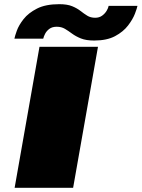

<svg xmlns="http://www.w3.org/2000/svg" viewBox="-20 -899 678 919"><path d="M50 0 169 -675H449L330 0ZM430.5 -705Q392 -705 367.2 -715Q342.5 -725 325 -738Q307.5 -751 290.8 -761Q274 -771 251.5 -771Q230 -771 216.5 -761Q203 -751 196 -737.5Q189 -724 187 -714H49Q51 -725.5 60.5 -752Q70 -778.5 93 -807.8Q116 -837 157.2 -858Q198.5 -879 263.5 -879Q302 -879 325.5 -869.2Q349 -859.5 365.5 -846.5Q382 -833.5 397.8 -823.8Q413.5 -814 436 -814Q455 -814 468.8 -824Q482.5 -834 490.5 -847.5Q498.5 -861 500 -871H638Q636 -860 625.8 -833.2Q615.5 -806.5 592.8 -776.8Q570 -747 530.8 -726Q491.5 -705 430.5 -705Z"/></svg>

Font: Anybody UltraExpanded Black
Style: Italic
Weight: 900
Width: 9
Italic angle: -10°
Designer: Tyler Finck
Foundry: Etcetera Type Company
Version: Version 1.010; ttfautohint (v1.8.3) -l 8 -r 50 -G 200 -x 14 